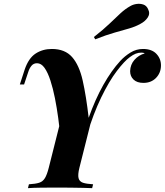

<svg xmlns="http://www.w3.org/2000/svg" viewBox="-20 -976 855 996"><path d="M392 -106Q383 -70 387.5 -52Q392 -34 410.5 -28Q429 -22 463 -20L458 0Q439 -1 410.5 -1.5Q382 -2 349 -2.5Q316 -3 286 -3Q238 -3 194.5 -2.5Q151 -2 125 0L130 -20Q164 -22 183 -28Q202 -34 213 -52Q224 -70 233 -106L302 -380L367 -317L436 -336L470 -416ZM714 -703Q698 -703 684 -697.5Q670 -692 654 -680Q626 -660 586 -607.5Q546 -555 505 -470.5Q464 -386 429 -270L293 -265Q289 -312 282 -364Q275 -416 265 -466.5Q255 -517 241.5 -558.5Q228 -600 211 -624Q194 -648 172 -648Q154 -648 143 -634.5Q132 -621 126 -601L105 -538Q105 -538 94 -538Q83 -538 83 -538L108 -615Q128 -674 164.5 -698Q201 -722 249 -722Q317 -722 354 -680Q391 -638 409 -558Q427 -478 440 -365Q474 -461 516 -535.5Q558 -610 604 -660Q627 -685 657 -703.5Q687 -722 722 -722Q768 -722 792 -696Q816 -670 815 -634Q814 -597 789 -571.5Q764 -546 724 -546Q691 -546 673 -563Q655 -580 655 -607Q656 -641 677.5 -665.5Q699 -690 731 -699Q728 -701 724 -702Q720 -703 714 -703ZM467 -784Q517 -823 549 -854Q581 -885 605.5 -907.5Q630 -930 657 -945Q671 -953 689 -955.5Q707 -958 723.5 -952.5Q740 -947 748 -929Q760 -906 746.5 -885.5Q733 -865 708 -852Q683 -838 650.5 -828.5Q618 -819 575 -807Q532 -795 474 -772Z"/></svg>

Font: Playfair Display
Style: Bold Italic
Weight: 700
Italic angle: -14°
Designer: Claus Eggers Sørensen
Foundry: Claus Eggers Sørensen
Version: Version 1.203